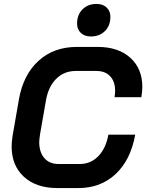

<svg xmlns="http://www.w3.org/2000/svg" viewBox="-20 -946 742 974"><path d="M39 -203Q39 -226 44 -258L76 -442Q98 -567 175.5 -637.5Q253 -708 370 -708H475Q580 -708 641 -653Q702 -598 702 -505Q702 -483 697 -453H561Q564 -470 564 -486Q564 -532 539 -559Q514 -586 469 -586H364Q305 -586 265 -546Q225 -506 213 -436L183 -264Q179 -236 179 -225Q179 -174 205 -144Q231 -114 277 -114H384Q440 -114 478.5 -153.5Q517 -193 530 -263H666Q643 -135 567 -63.5Q491 8 378 8H271Q164 8 101.5 -49Q39 -106 39 -203ZM371 -826Q371 -871 398.5 -898.5Q426 -926 470 -926Q502 -926 521 -908Q540 -890 540 -861Q540 -816 512.5 -788.5Q485 -761 441 -761Q409 -761 390 -779Q371 -797 371 -826Z"/></svg>

Font: Bai Jamjuree
Style: Bold Italic
Weight: 700
Italic angle: -10°
Designer: Katatrad Aksorn Co.,Ltd.
Foundry: Cadson Demak Co.,Ltd.
Version: Version 1.000; ttfautohint (v1.6)